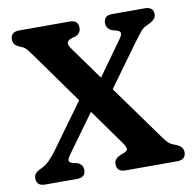

<svg xmlns="http://www.w3.org/2000/svg" viewBox="-79 -780 871 860"><g transform="rotate(-10 357.0 -350.0)"><path d="M603 -127.5Q617 -108 625.5 -98Q634 -88 643.2 -82.8Q652.5 -77.5 668.5 -72Q698 -59.5 698 -34.5Q698 0 658 0H423.5Q384 0 384 -34.5Q384 -49 392.5 -58.2Q401 -67.5 421 -74.5Q448.5 -83.5 446.2 -95.2Q444 -107 429 -128L316.5 -285L192 -113.5Q178 -94 180.2 -85.5Q182.5 -77 200.5 -72.5L218 -69Q242 -58 242 -34.5Q242 0 204 0H58.5Q19 0 19 -35Q19 -47 26 -56Q33 -65 52.5 -74Q75 -84 92.2 -101.8Q109.5 -119.5 126 -142L273.5 -345.5L109 -575.5Q92 -599.5 82.2 -610.5Q72.5 -621.5 54 -628Q36 -636 30 -644.2Q24 -652.5 24 -665.5Q24 -700 63.5 -700H292Q331.5 -700 331.5 -665.5Q331.5 -640.5 308 -630L290.5 -625.5Q271 -619 268.2 -608.2Q265.5 -597.5 279.5 -578.5L387.5 -428L498.5 -583Q510.5 -599 510 -608.8Q509.5 -618.5 493.5 -623.5L472 -629Q447.5 -641 447.5 -665.5Q447.5 -700 485.5 -700H633.5Q673.5 -700 673.5 -666.5Q673.5 -653.5 664 -643.8Q654.5 -634 630.5 -623Q616 -617.5 604 -604.2Q592 -591 565 -554L430 -368Z"/></g></svg>

Font: Fraunces 72pt SuperSoft SemiBold
Style: Regular
Weight: 600
Version: Version 1.000;[b76b70a41]